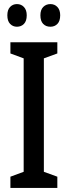

<svg xmlns="http://www.w3.org/2000/svg" viewBox="-20 -921 332 941"><path d="M261 0H31V-55L96 -79V-635L31 -659V-714H261V-659L195 -635V-79L261 -55ZM16 -846Q16 -873 29.5 -887Q43 -901 63 -901Q84 -901 97.5 -886.5Q111 -872 111 -846Q111 -818 97.5 -804Q84 -790 63 -790Q43 -790 29.5 -804Q16 -818 16 -846ZM178 -846Q178 -873 192 -887Q206 -901 227 -901Q248 -901 261.5 -886.5Q275 -872 275 -846Q275 -818 261.5 -804Q248 -790 227 -790Q205 -790 191.5 -804Q178 -818 178 -846Z"/></svg>

Font: Noto Sans Kannada ExtraCondensed Medium
Style: Regular
Weight: 500
Width: 2
Designer: Jelle Bosma - Monotype Design Team
Foundry: Monotype Imaging Inc.
Version: Version 2.005; ttfautohint (v1.8.4.7-5d5b)